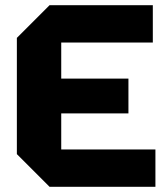

<svg xmlns="http://www.w3.org/2000/svg" viewBox="-20 -720 646 740"><path d="M45 -126V-574L171 -700H569V-556H216V-144H579V0H171ZM115 -283V-417H475V-283Z"/></svg>

Font: Tektur
Style: Bold
Weight: 700
Designer: Adam Jagosz
Foundry: Adam Jagosz
Version: Version 1.005;gftools[0.9.30]